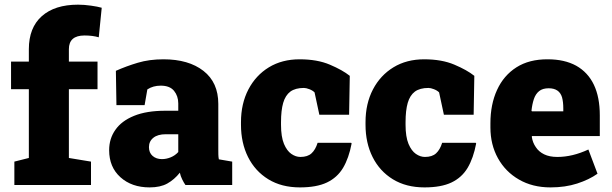

<svg xmlns="http://www.w3.org/2000/svg" viewBox="-20 -792 2621 822"><path d="M274.9 -115.7 369.6 -100.1V0H41.5V-100.1L103.5 -115.7V-410.2H27.3V-528.3H103.5V-581.5Q103.5 -673.3 158.9 -722.7Q214.4 -772 314 -772Q340.3 -772 369.6 -767.8Q398.9 -763.7 415.5 -758.8L402.8 -632.3Q376.5 -640.1 341.8 -640.1Q274.9 -640.1 274.9 -581.5V-528.3H397.5V-410.2H274.9Z M620.6 10.3Q543.9 10.3 495.6 -33.2Q447.3 -76.7 447.3 -148.9Q447.3 -198.7 474.1 -236.3Q500.5 -274.4 554 -296.1Q607.4 -317.9 688 -317.9H743.2V-349.1Q743.2 -380.9 725.1 -403.1Q707 -425.3 668 -425.3Q635.3 -425.3 610.8 -409.2L599.1 -341.8H478.5L476.1 -488.8Q521 -508.8 570.1 -523.4Q619.1 -538.1 679.7 -538.1Q787.6 -538.1 851.1 -488.5Q914.6 -439 914.6 -347.2V-152.3Q914.6 -141.1 914.8 -130.4Q915 -119.6 917 -109.9L974.1 -100.1V0H773.9Q767.6 -8.8 760.3 -23.4Q752.9 -38.1 750 -52.7Q726.1 -22.9 696.3 -6.3Q666.5 10.3 620.6 10.3ZM673.3 -110.8Q691.9 -110.8 710.7 -118.4Q729.5 -126 743.2 -141.1V-217.3H689.9Q655.3 -217.3 636.5 -202.1Q617.7 -187 617.7 -162.1Q617.7 -138.2 633.3 -124.5Q648.9 -110.8 673.3 -110.8Z M1264.2 10.3Q1185.5 10.3 1128.9 -24.4Q1072.3 -59.1 1042 -119.6Q1011.7 -180.2 1011.7 -257.8V-269Q1011.7 -348.1 1043.5 -409.2Q1075.2 -469.7 1131.3 -503.9Q1187.5 -538.1 1262.7 -538.1Q1338.4 -538.1 1392.3 -515.1Q1446.3 -492.2 1477.5 -467.3L1474.6 -300.8H1347.2L1326.7 -396.5Q1318.4 -404.8 1304.4 -410.2Q1290.5 -415.5 1281.2 -415.5Q1244.6 -415.5 1223.1 -399.9Q1201.7 -383.8 1192.4 -351.6Q1183.1 -319.3 1183.1 -269V-257.8Q1183.1 -206.5 1195.8 -175.8Q1208.5 -146 1227.3 -133.1Q1246.1 -120.1 1266.1 -120.1Q1296.9 -120.1 1313.7 -135.5Q1330.6 -150.9 1339.8 -180.7H1483.4L1485.4 -177.7Q1473.6 -115.2 1448.7 -73.2Q1423.8 -31.7 1379.6 -10.7Q1335.4 10.3 1264.2 10.3Z M1797.4 10.3Q1718.8 10.3 1662.1 -24.4Q1605.5 -59.1 1575.2 -119.6Q1544.9 -180.2 1544.9 -257.8V-269Q1544.9 -348.1 1576.7 -409.2Q1608.4 -469.7 1664.6 -503.9Q1720.7 -538.1 1795.9 -538.1Q1871.6 -538.1 1925.5 -515.1Q1979.5 -492.2 2010.7 -467.3L2007.8 -300.8H1880.4L1859.9 -396.5Q1851.6 -404.8 1837.6 -410.2Q1823.7 -415.5 1814.5 -415.5Q1777.8 -415.5 1756.3 -399.9Q1734.9 -383.8 1725.6 -351.6Q1716.3 -319.3 1716.3 -269V-257.8Q1716.3 -206.5 1729 -175.8Q1741.7 -146 1760.5 -133.1Q1779.3 -120.1 1799.3 -120.1Q1830.1 -120.1 1846.9 -135.5Q1863.8 -150.9 1873 -180.7H2016.6L2018.6 -177.7Q2006.8 -115.2 1981.9 -73.2Q1957 -31.7 1912.8 -10.7Q1868.7 10.3 1797.4 10.3Z M2336.9 10.3Q2259.8 10.3 2201.7 -23.4Q2144 -56.6 2111.8 -114.7Q2079.6 -172.9 2079.6 -246.1V-264.2Q2079.6 -345.2 2107.9 -406.7Q2136.2 -468.8 2190.9 -503.7Q2245.6 -538.6 2325.2 -538.1Q2396.5 -538.1 2446.8 -510.7Q2547.9 -453.6 2547.9 -297.9V-209.5H2257.3L2256.8 -206.1Q2260.3 -181.6 2273.9 -162.1Q2286.6 -142.6 2309.6 -131.3Q2332.5 -120.1 2366.2 -120.1Q2430.7 -120.1 2499 -151.9L2538.1 -48.3Q2502.4 -22.9 2451.2 -6.3Q2399.9 10.3 2336.9 10.3ZM2255.4 -317.9 2257.3 -315.4H2391.6V-328.1Q2391.6 -355.5 2386.2 -375.5Q2374.5 -414.1 2329.1 -414.1Q2303.2 -414.1 2288.1 -401.9Q2272.9 -389.6 2265.6 -367.7Q2258.3 -345.7 2255.4 -317.9Z"/></svg>

Font: Suwannaphum Black
Style: Regular
Weight: 900
Designer: Danh Hong
Version: Version 8.002; ttfautohint (v1.8.3)